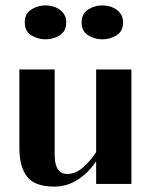

<svg xmlns="http://www.w3.org/2000/svg" viewBox="-20 -683 572 713"><path d="M183 -425V-111Q183 -99 184.5 -85.5Q186 -72 191 -61.5Q196 -51 205 -44Q214 -37 230 -37Q260 -37 287.5 -60.5Q315 -84 337 -118V-425H468V0H337V-84Q311 -44 270.5 -17Q230 10 182 10Q109 10 80.5 -27Q52 -64 52 -133V-425ZM360 -663Q374 -663 388 -659Q402 -655 413 -647Q424 -639 430.5 -627.5Q437 -616 437 -600Q437 -567 413 -552Q389 -537 360 -537Q331 -537 307 -552Q283 -567 283 -600Q283 -632 307 -647.5Q331 -663 360 -663ZM149 -663Q163 -663 177 -659Q191 -655 202 -647Q213 -639 219.5 -627.5Q226 -616 226 -600Q226 -567 202 -552Q178 -537 149 -537Q120 -537 96 -552Q72 -567 72 -600Q72 -632 96 -647.5Q120 -663 149 -663Z"/></svg>

Font: Gamine
Style: Bold
Weight: 700
Designer: Tapiwanashe Sebastian Garikayi
Version: Version 1.000